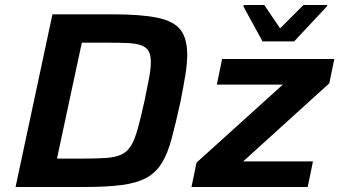

<svg xmlns="http://www.w3.org/2000/svg" viewBox="-20 -745 1352 765"><path d="M42 0 189 -688H425Q541 -688 606.5 -674.5Q672 -661 699 -626.5Q726 -592 726 -526Q726 -492 718.5 -446Q711 -400 699 -339Q680 -253 664 -193Q648 -133 624.5 -95Q601 -57 563.5 -36.5Q526 -16 466.5 -8Q407 0 317 0ZM207 -113H304Q363 -113 401 -115.5Q439 -118 463 -129Q487 -140 502 -164.5Q517 -189 529 -232.5Q541 -276 556 -344Q567 -396 574 -434Q581 -472 581 -498Q581 -526 572 -541.5Q563 -557 542.5 -564.5Q522 -572 488 -573.5Q454 -575 404 -575H306ZM743 0 763 -97 1107 -408H844L865 -510H1312L1292 -413L949 -102H1227L1206 0ZM1026 -580 950 -719 951 -725H1033L1096 -632L1189 -725H1284L1282 -719L1152 -580Z"/></svg>

Font: Saira SemiExpanded SemiBold
Style: Italic
Weight: 600
Width: 6
Italic angle: -12°
Designer: Hector Gatti with collaboration of the Omnibus-Type team
Foundry: Omnibus-Type
Version: Version 1.101